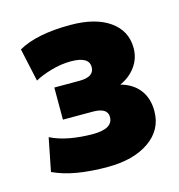

<svg xmlns="http://www.w3.org/2000/svg" viewBox="-74 -775 528 566"><g transform="rotate(-15 190.0 -492.5)"><path d="M188 -276Q136 -276 95 -283Q54 -290 22 -305L42 -406Q68 -393 101 -387Q134 -381 171 -381Q232 -381 232 -417Q232 -445 187 -445H96V-543H173Q218 -543 218 -573Q218 -605 163 -605Q133 -605 102 -596Q71 -587 52 -576L30 -677Q86 -709 189 -709Q265 -709 308.5 -678.5Q352 -648 352 -595Q352 -564 334 -539Q316 -514 286 -501Q323 -491 343 -465Q363 -439 363 -400Q363 -343 315 -309.5Q267 -276 188 -276Z"/></g></svg>

Font: Mulish Black
Style: Regular
Weight: 900
Designer: Vernon Adams
Foundry: Vernon Adams
Version: Version 3.603; ttfautohint (v1.8.3)